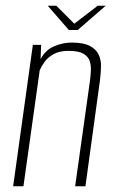

<svg xmlns="http://www.w3.org/2000/svg" viewBox="-20 -652 405 672"><path d="M26 0 95 -495H124L122 -445Q139 -477 169.5 -490Q200 -503 231 -503Q272 -503 294 -491.5Q316 -480 325 -461.5Q334 -443 333.5 -420Q333 -397 330 -372L279 0H243L294 -363Q297 -383 298 -403Q299 -423 294 -438.5Q289 -454 272 -464Q255 -474 220 -474Q188 -474 167.5 -462.5Q147 -451 136 -435.5Q125 -420 119 -406L62 0ZM221 -547 147 -632H177L240 -569L322 -632H350L252 -547Z"/></svg>

Font: Alumni Sans ExtraLight
Style: Italic
Weight: 250
Italic angle: -8°
Version: Version 1.016